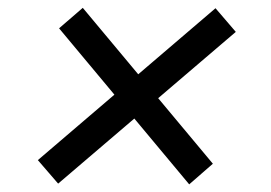

<svg xmlns="http://www.w3.org/2000/svg" viewBox="-20 -530 698 495"><path d="M467.8 -54.7 132.3 -457 193.4 -509.8 528.8 -107.9ZM129.9 -56.6 77.6 -117.2 535.6 -508.8 587.9 -447.8Z"/></svg>

Font: Inter 16pt
Style: Italic
Weight: 400
Italic angle: -9.3988°
Version: Version 4.001;git-66647c0bb